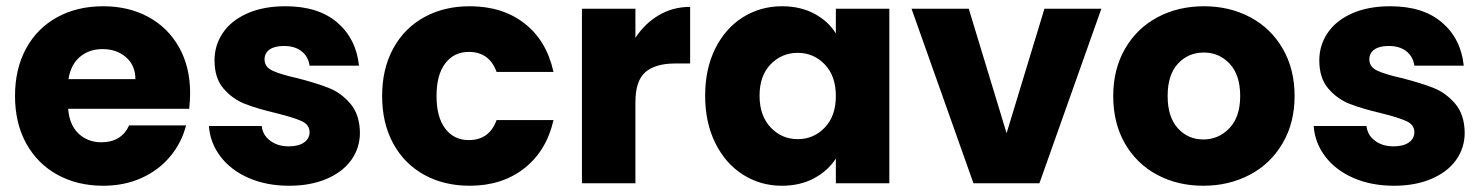

<svg xmlns="http://www.w3.org/2000/svg" viewBox="-20 -586 4747 614"><path d="M588 -288Q588 -264 585 -238H198Q202 -186 231.5 -158.5Q261 -131 304 -131Q368 -131 393 -185H575Q561 -130 524.5 -86Q488 -42 433 -17Q378 8 310 8Q228 8 164 -27Q100 -62 64 -127Q28 -192 28 -279Q28 -366 63.5 -431Q99 -496 163 -531Q227 -566 310 -566Q391 -566 454 -532Q517 -498 552.5 -435Q588 -372 588 -288ZM413 -333Q413 -377 383 -403Q353 -429 308 -429Q265 -429 235.5 -404Q206 -379 199 -333Z M905 8Q832 8 775 -17Q718 -42 685 -85.5Q652 -129 648 -183H817Q820 -154 844 -136Q868 -118 903 -118Q935 -118 952.5 -130.5Q970 -143 970 -163Q970 -187 945 -198.5Q920 -210 864 -224Q804 -238 764 -253.5Q724 -269 695 -302.5Q666 -336 666 -393Q666 -441 692.5 -480.5Q719 -520 770.5 -543Q822 -566 893 -566Q998 -566 1058.5 -514Q1119 -462 1128 -376H970Q966 -405 944.5 -422Q923 -439 888 -439Q858 -439 842 -427.5Q826 -416 826 -396Q826 -372 851.5 -360Q877 -348 931 -336Q993 -320 1032 -304.5Q1071 -289 1100.5 -254.5Q1130 -220 1131 -162Q1131 -113 1103.5 -74.5Q1076 -36 1024.5 -14Q973 8 905 8Z M1202 -279Q1202 -366 1237.5 -431Q1273 -496 1336.5 -531Q1400 -566 1482 -566Q1587 -566 1657.5 -511Q1728 -456 1750 -356H1568Q1545 -420 1479 -420Q1432 -420 1404 -383.5Q1376 -347 1376 -279Q1376 -211 1404 -174.5Q1432 -138 1479 -138Q1545 -138 1568 -202H1750Q1728 -104 1657 -48Q1586 8 1482 8Q1400 8 1336.5 -27Q1273 -62 1237.5 -127Q1202 -192 1202 -279Z M2012 -465Q2042 -511 2087 -537.5Q2132 -564 2187 -564V-383H2140Q2076 -383 2044 -355.5Q2012 -328 2012 -259V0H1841V-558H2012Z M2235 -280Q2235 -366 2267.5 -431Q2300 -496 2356 -531Q2412 -566 2481 -566Q2540 -566 2584.5 -542Q2629 -518 2653 -479V-558H2824V0H2653V-79Q2628 -40 2583.5 -16Q2539 8 2480 8Q2412 8 2356 -27.5Q2300 -63 2267.5 -128.5Q2235 -194 2235 -280ZM2653 -279Q2653 -343 2617.5 -380Q2582 -417 2531 -417Q2480 -417 2444.5 -380.5Q2409 -344 2409 -280Q2409 -216 2444.5 -178.5Q2480 -141 2531 -141Q2582 -141 2617.5 -178Q2653 -215 2653 -279Z M3199 -160 3320 -558H3502L3304 0H3093L2895 -558H3078Z M3828 8Q3746 8 3680.5 -27Q3615 -62 3577.5 -127Q3540 -192 3540 -279Q3540 -365 3578 -430.5Q3616 -496 3682 -531Q3748 -566 3830 -566Q3912 -566 3978 -531Q4044 -496 4082 -430.5Q4120 -365 4120 -279Q4120 -193 4081.5 -127.5Q4043 -62 3976.5 -27Q3910 8 3828 8ZM3828 -140Q3877 -140 3911.5 -176Q3946 -212 3946 -279Q3946 -346 3912.5 -382Q3879 -418 3830 -418Q3780 -418 3747 -382.5Q3714 -347 3714 -279Q3714 -212 3746.5 -176Q3779 -140 3828 -140Z M4438 8Q4365 8 4308 -17Q4251 -42 4218 -85.5Q4185 -129 4181 -183H4350Q4353 -154 4377 -136Q4401 -118 4436 -118Q4468 -118 4485.5 -130.5Q4503 -143 4503 -163Q4503 -187 4478 -198.5Q4453 -210 4397 -224Q4337 -238 4297 -253.5Q4257 -269 4228 -302.5Q4199 -336 4199 -393Q4199 -441 4225.5 -480.5Q4252 -520 4303.5 -543Q4355 -566 4426 -566Q4531 -566 4591.5 -514Q4652 -462 4661 -376H4503Q4499 -405 4477.5 -422Q4456 -439 4421 -439Q4391 -439 4375 -427.5Q4359 -416 4359 -396Q4359 -372 4384.5 -360Q4410 -348 4464 -336Q4526 -320 4565 -304.5Q4604 -289 4633.5 -254.5Q4663 -220 4664 -162Q4664 -113 4636.5 -74.5Q4609 -36 4557.5 -14Q4506 8 4438 8Z"/></svg>

Font: Fz Poppins
Style: Bold
Weight: 700
Designer: Ninad Kale (Devanagari), Jonny Pinhorn (Latin)
Foundry: Indian Type Foundry
Version: Vit hóa bi Vntype.Com & FontZin.Com